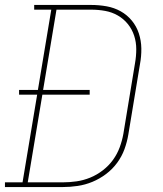

<svg xmlns="http://www.w3.org/2000/svg" viewBox="-38 -755 658 775"><path d="M-18 0V-19H53L112 -373H39V-392H115L169 -716H100V-735H330Q362 -735 392.5 -729.5Q423 -724 449 -709.5Q475 -695 494 -672Q513 -649 522.5 -620Q532 -591 532.5 -559.5Q533 -528 527 -496L480 -212Q475 -182 464.5 -153Q454 -124 435 -98Q416 -72 390 -52.5Q364 -33 335 -21Q306 -9 275.5 -4.5Q245 0 216 0ZM74 -19H216Q243 -19 271 -23Q299 -27 326 -38Q353 -49 377 -67.5Q401 -86 418 -109.5Q435 -133 445 -160Q455 -187 460 -215L507 -500Q512 -528 512 -556.5Q512 -585 503.5 -611Q495 -637 478 -658Q461 -679 437.5 -692.5Q414 -706 386.5 -711Q359 -716 330 -716H190L136 -392H324V-373H133Z"/></svg>

Font: Iosevka Etoile Thin Oblique
Style: Regular
Weight: 100
Italic angle: -9°
Designer: Belleve Invis
Foundry: Belleve Invis
Version: Version 15.5.2; ttfautohint (v1.8.4)